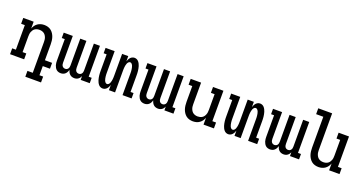

<svg xmlns="http://www.w3.org/2000/svg" viewBox="-43 -1553 4887 2586"><g transform="rotate(20 2400.0 -260.0)"><path d="M336 215V131H412V-310Q412 -327 410 -343.5Q408 -360 402 -375.5Q396 -391 386.5 -404.5Q377 -418 363 -427Q349 -436 333 -440Q317 -444 300 -444Q283 -444 267 -440Q251 -436 237 -427Q223 -418 213.5 -404.5Q204 -391 198 -375.5Q192 -360 190 -343.5Q188 -327 188 -310V-84H241V0H39V-84H92V-436H39V-520H188V-422Q196 -445 210.5 -465.5Q225 -486 245.5 -500.5Q266 -515 290 -521.5Q314 -528 339 -528Q365 -528 390.5 -521Q416 -514 436.5 -498Q457 -482 471.5 -459.5Q486 -437 494 -412.5Q502 -388 505 -362Q508 -336 508 -310V-84H611V0H508V131H561V215Z M767 8Q750 8 733.5 3Q717 -2 704.5 -13Q692 -24 683.5 -39Q675 -54 670 -70Q665 -86 663.5 -103Q662 -120 662 -136V-443H619V-520H749V-136Q749 -124 751.5 -112Q754 -100 761 -90Q768 -80 779 -74.5Q790 -69 803 -69Q815 -69 826.5 -74.5Q838 -80 844.5 -90Q851 -100 853.5 -112Q856 -124 856 -136V-520H944V-136Q944 -124 946.5 -112Q949 -100 955.5 -90Q962 -80 973.5 -74.5Q985 -69 997 -69Q1010 -69 1021 -74.5Q1032 -80 1039 -90Q1046 -100 1048.5 -112Q1051 -124 1051 -136V-520H1138V-77H1181V0H1051V-54Q1045 -40 1036.5 -28.5Q1028 -17 1016 -8.5Q1004 0 990 4Q976 8 961 8Q944 8 927 2.5Q910 -3 897 -15Q884 -27 876 -42.5Q868 -58 863 -75Q859 -58 851 -42.5Q843 -27 830 -15Q817 -3 800.5 2.5Q784 8 767 8Z M1367 8Q1351 8 1335.5 1Q1320 -6 1309 -19Q1298 -32 1290.5 -47Q1283 -62 1278 -78Q1273 -94 1270 -110.5Q1267 -127 1265 -143.5Q1263 -160 1262.5 -176.5Q1262 -193 1262 -210V-443H1219V-520H1349V-210Q1349 -196 1349.5 -182.5Q1350 -169 1352 -155.5Q1354 -142 1356.5 -128.5Q1359 -115 1364.5 -102.5Q1370 -90 1379.5 -79.5Q1389 -69 1403 -69Q1416 -69 1426 -79.5Q1436 -90 1441 -102.5Q1446 -115 1449 -128.5Q1452 -142 1453.5 -155.5Q1455 -169 1455.5 -182.5Q1456 -196 1456 -210V-520H1544V-445Q1549 -460 1556.5 -475Q1564 -490 1575 -502Q1586 -514 1601 -521Q1616 -528 1633 -528Q1649 -528 1664.5 -521Q1680 -514 1691 -501Q1702 -488 1709.5 -473Q1717 -458 1722 -442Q1727 -426 1730 -409.5Q1733 -393 1735 -376.5Q1737 -360 1737.5 -343.5Q1738 -327 1738 -310V-77H1781V0H1651V-310Q1651 -324 1650.5 -337.5Q1650 -351 1648 -364.5Q1646 -378 1643.5 -391.5Q1641 -405 1635.5 -417.5Q1630 -430 1620.5 -440.5Q1611 -451 1597 -451Q1584 -451 1574 -440.5Q1564 -430 1559 -417.5Q1554 -405 1551 -391.5Q1548 -378 1546.5 -364.5Q1545 -351 1544.5 -337.5Q1544 -324 1544 -310V0H1456V-75Q1451 -60 1443.5 -45Q1436 -30 1425 -18Q1414 -6 1399 1Q1384 8 1367 8Z M1967 8Q1950 8 1933.5 3Q1917 -2 1904.5 -13Q1892 -24 1883.5 -39Q1875 -54 1870 -70Q1865 -86 1863.5 -103Q1862 -120 1862 -136V-443H1819V-520H1949V-136Q1949 -124 1951.5 -112Q1954 -100 1961 -90Q1968 -80 1979 -74.5Q1990 -69 2003 -69Q2015 -69 2026.5 -74.5Q2038 -80 2044.5 -90Q2051 -100 2053.5 -112Q2056 -124 2056 -136V-520H2144V-136Q2144 -124 2146.5 -112Q2149 -100 2155.5 -90Q2162 -80 2173.5 -74.5Q2185 -69 2197 -69Q2210 -69 2221 -74.5Q2232 -80 2239 -90Q2246 -100 2248.5 -112Q2251 -124 2251 -136V-520H2338V-77H2381V0H2251V-54Q2245 -40 2236.5 -28.5Q2228 -17 2216 -8.5Q2204 0 2190 4Q2176 8 2161 8Q2144 8 2127 2.5Q2110 -3 2097 -15Q2084 -27 2076 -42.5Q2068 -58 2063 -75Q2059 -58 2051 -42.5Q2043 -27 2030 -15Q2017 -3 2000.5 2.5Q1984 8 1967 8Z M2661 8Q2635 8 2609.5 1Q2584 -6 2563.5 -22Q2543 -38 2528.5 -60.5Q2514 -83 2506 -107.5Q2498 -132 2495 -158Q2492 -184 2492 -210V-436H2439V-520H2588V-210Q2588 -193 2590 -176.5Q2592 -160 2598 -144.5Q2604 -129 2613.5 -115.5Q2623 -102 2637 -93Q2651 -84 2667 -80Q2683 -76 2700 -76Q2717 -76 2733 -80Q2749 -84 2763 -93Q2777 -102 2786.5 -115.5Q2796 -129 2802 -144.5Q2808 -160 2810 -176.5Q2812 -193 2812 -210V-436H2759V-520H2908V-84H2961V0H2812V-98Q2804 -75 2789.5 -54.5Q2775 -34 2754.5 -19.5Q2734 -5 2710 1.5Q2686 8 2661 8Z M3167 8Q3151 8 3135.5 1Q3120 -6 3109 -19Q3098 -32 3090.5 -47Q3083 -62 3078 -78Q3073 -94 3070 -110.5Q3067 -127 3065 -143.5Q3063 -160 3062.5 -176.5Q3062 -193 3062 -210V-443H3019V-520H3149V-210Q3149 -196 3149.5 -182.5Q3150 -169 3152 -155.5Q3154 -142 3156.5 -128.5Q3159 -115 3164.5 -102.5Q3170 -90 3179.5 -79.5Q3189 -69 3203 -69Q3216 -69 3226 -79.5Q3236 -90 3241 -102.5Q3246 -115 3249 -128.5Q3252 -142 3253.5 -155.5Q3255 -169 3255.5 -182.5Q3256 -196 3256 -210V-520H3344V-445Q3349 -460 3356.5 -475Q3364 -490 3375 -502Q3386 -514 3401 -521Q3416 -528 3433 -528Q3449 -528 3464.5 -521Q3480 -514 3491 -501Q3502 -488 3509.5 -473Q3517 -458 3522 -442Q3527 -426 3530 -409.5Q3533 -393 3535 -376.5Q3537 -360 3537.5 -343.5Q3538 -327 3538 -310V-77H3581V0H3451V-310Q3451 -324 3450.5 -337.5Q3450 -351 3448 -364.5Q3446 -378 3443.5 -391.5Q3441 -405 3435.5 -417.5Q3430 -430 3420.5 -440.5Q3411 -451 3397 -451Q3384 -451 3374 -440.5Q3364 -430 3359 -417.5Q3354 -405 3351 -391.5Q3348 -378 3346.5 -364.5Q3345 -351 3344.5 -337.5Q3344 -324 3344 -310V0H3256V-75Q3251 -60 3243.5 -45Q3236 -30 3225 -18Q3214 -6 3199 1Q3184 8 3167 8Z M3767 8Q3750 8 3733.5 3Q3717 -2 3704.5 -13Q3692 -24 3683.5 -39Q3675 -54 3670 -70Q3665 -86 3663.5 -103Q3662 -120 3662 -136V-443H3619V-520H3749V-136Q3749 -124 3751.5 -112Q3754 -100 3761 -90Q3768 -80 3779 -74.5Q3790 -69 3803 -69Q3815 -69 3826.5 -74.5Q3838 -80 3844.5 -90Q3851 -100 3853.5 -112Q3856 -124 3856 -136V-520H3944V-136Q3944 -124 3946.5 -112Q3949 -100 3955.5 -90Q3962 -80 3973.5 -74.5Q3985 -69 3997 -69Q4010 -69 4021 -74.5Q4032 -80 4039 -90Q4046 -100 4048.5 -112Q4051 -124 4051 -136V-520H4138V-77H4181V0H4051V-54Q4045 -40 4036.5 -28.5Q4028 -17 4016 -8.5Q4004 0 3990 4Q3976 8 3961 8Q3944 8 3927 2.5Q3910 -3 3897 -15Q3884 -27 3876 -42.5Q3868 -58 3863 -75Q3859 -58 3851 -42.5Q3843 -27 3830 -15Q3817 -3 3800.5 2.5Q3784 8 3767 8Z M4461 8Q4435 8 4409.5 1Q4384 -6 4363.5 -22Q4343 -38 4328.5 -60.5Q4314 -83 4306 -107.5Q4298 -132 4295 -158Q4292 -184 4292 -210V-651H4189V-735H4388V-210Q4388 -193 4390 -176.5Q4392 -160 4398 -144.5Q4404 -129 4413.5 -115.5Q4423 -102 4437 -93Q4451 -84 4467 -80Q4483 -76 4500 -76Q4517 -76 4533 -80Q4549 -84 4563 -93Q4577 -102 4586.5 -115.5Q4596 -129 4602 -144.5Q4608 -160 4610 -176.5Q4612 -193 4612 -210V-436H4559V-520H4708V-84H4761V0H4612V-98Q4604 -75 4589.5 -54.5Q4575 -34 4554.5 -19.5Q4534 -5 4510 1.5Q4486 8 4461 8Z"/></g></svg>

Font: Iosevka HT Medium Extended
Style: Regular
Weight: 500
Width: 7
Monospace: yes
Designer: Belleve Invis
Foundry: Belleve Invis
Version: Version 32.3.0; ttfautohint (v1.8.4)